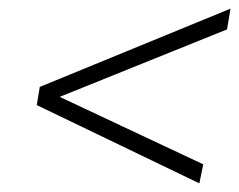

<svg xmlns="http://www.w3.org/2000/svg" viewBox="-20 -578 553 444"><path d="M441 -154 65 -335 72 -377 513 -558 505 -510 118 -354 450 -198Z"/></svg>

Font: Creato Display Light
Style: Italic
Weight: 300
Italic angle: -10°
Version: Version 1.000